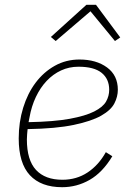

<svg xmlns="http://www.w3.org/2000/svg" viewBox="-20 -768 546 800"><path d="M239 12Q151 12 104.5 -38Q58 -88 58 -191Q58 -259 76.5 -319Q95 -379 128.5 -423.5Q162 -468 208.5 -494Q255 -520 311 -520Q381 -520 426 -487Q471 -454 471 -394Q471 -365 456.5 -337Q442 -309 401.5 -286Q361 -263 287 -247.5Q213 -232 95 -230Q94 -222 93 -208.5Q92 -195 92 -187Q92 -101 130 -60Q168 -19 240 -19Q299 -19 345 -49.5Q391 -80 421 -134L448 -117Q407 -49 353.5 -18.5Q300 12 239 12ZM307 -490Q268 -490 234.5 -474.5Q201 -459 174.5 -431Q148 -403 129.5 -364Q111 -325 103 -279L99 -259Q205 -261 270.5 -273Q336 -285 372.5 -303.5Q409 -322 422 -345Q435 -368 435 -394Q435 -439 403.5 -464.5Q372 -490 307 -490ZM380 -748 481 -612 459 -597 357 -721 212 -597 192 -614 340 -748Z"/></svg>

Font: IBM Plex Sans ExtLt
Style: Italic
Weight: 200
Italic angle: -11°
Designer: Mike Abbink, Paul van der Laan, Pieter van Rosmalen
Foundry: Bold Monday
Version: Version 3.005